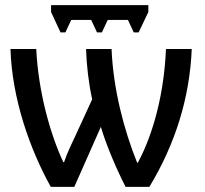

<svg xmlns="http://www.w3.org/2000/svg" viewBox="-20 -732 801 752"><path d="M561 -712H180V-685L217 -605H236L259 -654H337L360 -605H379L402 -654H481L504 -605H523L561 -685ZM731 -540H630C623 -368 581 -208 520 -95H517C465 -224 423 -386 417 -540H317C319 -477 327 -407 341 -343L278 -206C262 -172 242 -131 231 -97H228C178 -203 130 -371 122 -540H21C27 -347 96 -149 179 0H271L375 -235C397 -161 437 -68 472 0H565C667 -169 723 -349 731 -540Z"/></svg>

Font: Noto Sans SemiCondensed Medium
Style: Regular
Weight: 500
Width: 4
Designer: Monotype Design Team
Foundry: Monotype Imaging Inc.
Version: Version 2.013